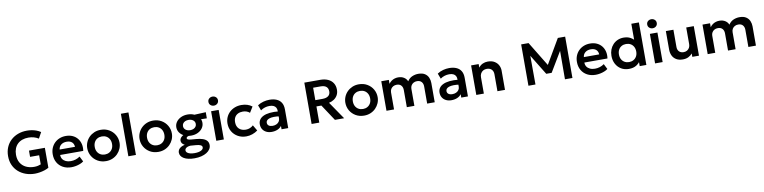

<svg xmlns="http://www.w3.org/2000/svg" viewBox="-10 -1857 12736 3202"><g transform="rotate(-10 6358.0 -256.0)"><path d="M437 15Q354.5 15 283.2 -10.5Q212 -36 158.5 -83.5Q105 -131 75 -198.2Q45 -265.5 45 -349Q45 -432.5 73.8 -500Q102.5 -567.5 154.5 -615.5Q206.5 -663.5 276 -689.2Q345.5 -715 427 -715Q464.5 -715 504 -709Q543.5 -703 582.8 -689Q622 -675 658 -650.5L602.5 -549Q565 -573 522 -584.8Q479 -596.5 432.5 -596.5Q374 -596.5 327 -579.5Q280 -562.5 247 -530.2Q214 -498 196.5 -452.2Q179 -406.5 179 -349Q179 -268.5 213.2 -212.5Q247.5 -156.5 307.2 -127.8Q367 -99 444 -99Q479.5 -99 509 -105.8Q538.5 -112.5 558 -121V-275H404.5V-381H673.5V-44Q644.5 -26 602.8 -12.5Q561 1 516.8 8Q472.5 15 437 15Z M1056.5 15Q975 15 913.5 -18.2Q852 -51.5 817.8 -111Q783.5 -170.5 783.5 -249.5Q783.5 -307.5 803.2 -356Q823 -404.5 859.2 -440.2Q895.5 -476 944.2 -495.5Q993 -515 1051 -515Q1114 -515 1163.5 -492.8Q1213 -470.5 1245.8 -430.2Q1278.5 -390 1291.8 -336.2Q1305 -282.5 1295 -219H904Q903.5 -179.5 922.8 -150Q942 -120.5 977.8 -103.8Q1013.5 -87 1062 -87Q1105 -87 1144.5 -99.5Q1184 -112 1218 -136.5L1263 -47Q1239.5 -28 1204.5 -14Q1169.5 0 1130.8 7.5Q1092 15 1056.5 15ZM911.5 -310H1171Q1169.5 -360.5 1137.5 -389.2Q1105.5 -418 1048 -418Q991 -418 954 -389.2Q917 -360.5 911.5 -310Z M1641.5 15Q1561.5 15 1499.8 -21.2Q1438 -57.5 1403 -117.8Q1368 -178 1368 -250Q1368 -303 1388 -351Q1408 -399 1444.8 -435.8Q1481.5 -472.5 1531.5 -493.8Q1581.5 -515 1641.5 -515Q1721 -515 1782.8 -479Q1844.5 -443 1879.8 -382.5Q1915 -322 1915 -250Q1915 -197 1894.8 -149.2Q1874.5 -101.5 1838 -64.5Q1801.5 -27.5 1751.5 -6.2Q1701.5 15 1641.5 15ZM1641.5 -97Q1683.5 -97 1716.8 -115.8Q1750 -134.5 1769 -168.8Q1788 -203 1788 -250Q1788 -297 1769 -331.5Q1750 -366 1717 -384.5Q1684 -403 1641.5 -403Q1599 -403 1565.8 -384.5Q1532.5 -366 1513.8 -331.5Q1495 -297 1495 -250Q1495 -203 1514 -168.8Q1533 -134.5 1566 -115.8Q1599 -97 1641.5 -97Z M2020.5 0V-720H2148.5V0Z M2527.5 15Q2447.5 15 2385.8 -21.2Q2324 -57.5 2289 -117.8Q2254 -178 2254 -250Q2254 -303 2274 -351Q2294 -399 2330.8 -435.8Q2367.5 -472.5 2417.5 -493.8Q2467.5 -515 2527.5 -515Q2607 -515 2668.8 -479Q2730.5 -443 2765.8 -382.5Q2801 -322 2801 -250Q2801 -197 2780.8 -149.2Q2760.5 -101.5 2724 -64.5Q2687.5 -27.5 2637.5 -6.2Q2587.5 15 2527.5 15ZM2527.5 -97Q2569.5 -97 2602.8 -115.8Q2636 -134.5 2655 -168.8Q2674 -203 2674 -250Q2674 -297 2655 -331.5Q2636 -366 2603 -384.5Q2570 -403 2527.5 -403Q2485 -403 2451.8 -384.5Q2418.5 -366 2399.8 -331.5Q2381 -297 2381 -250Q2381 -203 2400 -168.8Q2419 -134.5 2452 -115.8Q2485 -97 2527.5 -97Z M3102.5 225Q3046.5 225 3001.5 215.2Q2956.5 205.5 2924.8 187Q2893 168.5 2876.2 142.8Q2859.5 117 2859.5 85Q2859.5 59.5 2873.2 37.2Q2887 15 2913.8 -1.2Q2940.5 -17.5 2979.5 -25.5Q2950 -41 2936 -60.5Q2922 -80 2922 -105Q2922 -127 2934.8 -146.5Q2947.5 -166 2971 -181.5Q2994.5 -197 3026.5 -206.5Q3058.5 -216 3096.5 -217L3122.5 -164.5Q3092.5 -165 3071.8 -160.2Q3051 -155.5 3040.5 -147Q3030 -138.5 3030 -126.5Q3030 -111.5 3047.8 -104Q3065.5 -96.5 3101 -93.5L3186.5 -86.5Q3249 -81.5 3294.2 -66Q3339.5 -50.5 3363.8 -22Q3388 6.5 3388 50.5Q3388 87.5 3367.5 119.5Q3347 151.5 3309.2 175Q3271.5 198.5 3219 211.8Q3166.5 225 3102.5 225ZM3118 140Q3187.5 140 3227.5 119.8Q3267.5 99.5 3267.5 68Q3267.5 43 3241.5 29.8Q3215.5 16.5 3162 12.5L3069 5.5Q3039 8 3018 16.5Q2997 25 2986 38.8Q2975 52.5 2975 69.5Q2975 90.5 2992.2 106.2Q3009.5 122 3041.5 131Q3073.5 140 3118 140ZM3113 -157.5Q3049 -157.5 2999 -181.2Q2949 -205 2920.2 -245.5Q2891.5 -286 2891.5 -336.5Q2891.5 -386.5 2920.5 -427Q2949.5 -467.5 2999.5 -491.2Q3049.5 -515 3113 -515Q3176 -515 3226 -491.2Q3276 -467.5 3305 -427.2Q3334 -387 3334 -336.5Q3334 -287 3305.2 -246.2Q3276.5 -205.5 3226.5 -181.5Q3176.5 -157.5 3113 -157.5ZM3113 -249.5Q3144.5 -249.5 3169 -260.5Q3193.5 -271.5 3207.5 -291.2Q3221.5 -311 3221.5 -336.5Q3221.5 -375.5 3191 -399.5Q3160.5 -423.5 3113 -423.5Q3081 -423.5 3056.5 -412.5Q3032 -401.5 3018.2 -382Q3004.5 -362.5 3004.5 -336.5Q3004.5 -298 3035 -273.8Q3065.5 -249.5 3113 -249.5ZM3190 -401 3142 -487.5 3419.5 -500 3419 -396Z M3509.5 0V-500H3637.5V0ZM3573.5 -584Q3540.5 -584 3516.5 -605Q3492.5 -626 3492.5 -660.5Q3492.5 -695 3516.5 -716Q3540.5 -737 3573.5 -737Q3606.5 -737 3630.5 -716Q3654.5 -695 3654.5 -660.5Q3654.5 -626 3630.5 -605Q3606.5 -584 3573.5 -584Z M4017 15Q3937.5 15 3875.8 -19.8Q3814 -54.5 3778.5 -114.2Q3743 -174 3743 -250Q3743 -307.5 3764 -355.8Q3785 -404 3823 -439.8Q3861 -475.5 3912.2 -495.2Q3963.5 -515 4024 -515Q4076.5 -515 4121.5 -501Q4166.5 -487 4204 -458L4144.5 -361.5Q4121 -382.5 4091.2 -392.8Q4061.5 -403 4029 -403Q3980 -403 3944.8 -385Q3909.5 -367 3890.5 -333Q3871.5 -299 3871.5 -250.5Q3871.5 -178.5 3913.8 -137.8Q3956 -97 4029 -97Q4065.5 -97 4098 -110.5Q4130.5 -124 4154.5 -147.5L4211.5 -50.5Q4170.5 -20 4120 -2.5Q4069.5 15 4017 15Z M4446.5 15Q4395.5 15 4356 -4.5Q4316.5 -24 4294 -59.8Q4271.5 -95.5 4271.5 -144.5Q4271.5 -186.5 4292.5 -219.5Q4313.5 -252.5 4357 -274.2Q4400.5 -296 4468.2 -303.5Q4536 -311 4629 -301.5L4631 -217Q4570 -226.5 4524.5 -225.5Q4479 -224.5 4449.2 -215Q4419.5 -205.5 4404.8 -189Q4390 -172.5 4390 -150.5Q4390 -117.5 4414 -99.8Q4438 -82 4479.5 -82Q4515 -82 4543.2 -95Q4571.5 -108 4588 -131.8Q4604.5 -155.5 4604.5 -188V-314.5Q4604.5 -346 4591.2 -369.2Q4578 -392.5 4551 -405.2Q4524 -418 4481.5 -418Q4442.5 -418 4404.2 -406.2Q4366 -394.5 4332.5 -370L4298 -461.5Q4345.5 -493 4398 -506.5Q4450.5 -520 4499.5 -520Q4569.5 -520 4620.8 -498Q4672 -476 4699.8 -430.8Q4727.5 -385.5 4727.5 -316V0H4614.5V-57Q4589.5 -22.5 4545.5 -3.8Q4501.5 15 4446.5 15Z M5123.5 0V-700H5394.5Q5469 -700 5524 -674.8Q5579 -649.5 5609 -602.5Q5639 -555.5 5639 -490.5Q5639 -438.5 5617.5 -399Q5596 -359.5 5558.2 -333.5Q5520.5 -307.5 5471 -297L5674.5 0H5518.5L5337.5 -274H5253.5V0ZM5253.5 -380.5H5375.5Q5438 -380.5 5473 -406.8Q5508 -433 5508 -483.5Q5508 -536 5476 -563.5Q5444 -591 5382 -591H5253.5Z M6012.5 15Q5932.5 15 5870.8 -21.2Q5809 -57.5 5774 -117.8Q5739 -178 5739 -250Q5739 -303 5759 -351Q5779 -399 5815.8 -435.8Q5852.5 -472.5 5902.5 -493.8Q5952.5 -515 6012.5 -515Q6092 -515 6153.8 -479Q6215.5 -443 6250.8 -382.5Q6286 -322 6286 -250Q6286 -197 6265.8 -149.2Q6245.5 -101.5 6209 -64.5Q6172.5 -27.5 6122.5 -6.2Q6072.5 15 6012.5 15ZM6012.5 -97Q6054.5 -97 6087.8 -115.8Q6121 -134.5 6140 -168.8Q6159 -203 6159 -250Q6159 -297 6140 -331.5Q6121 -366 6088 -384.5Q6055 -403 6012.5 -403Q5970 -403 5936.8 -384.5Q5903.5 -366 5884.8 -331.5Q5866 -297 5866 -250Q5866 -203 5885 -168.8Q5904 -134.5 5937 -115.8Q5970 -97 6012.5 -97Z M6391.5 0V-500H6519.5V-433.5Q6539 -461.5 6564.5 -479.5Q6590 -497.5 6619 -506.2Q6648 -515 6677.5 -515Q6736.5 -515 6777 -489Q6817.5 -463 6833.5 -421Q6868 -473 6917.5 -494Q6967 -515 7019 -515Q7089.5 -515 7131 -487.5Q7172.5 -460 7190.5 -417Q7208.5 -374 7208.5 -327V0H7080.5V-290Q7080.5 -338.5 7054.2 -368.2Q7028 -398 6977.5 -398Q6945 -398 6919.2 -384Q6893.5 -370 6878.8 -345.2Q6864 -320.5 6864 -289V0H6736V-290Q6736 -338.5 6709.8 -368.2Q6683.5 -398 6633 -398Q6600.5 -398 6574.8 -384Q6549 -370 6534.2 -345.2Q6519.5 -320.5 6519.5 -289V0Z M7490 15Q7439 15 7399.5 -4.5Q7360 -24 7337.5 -59.8Q7315 -95.5 7315 -144.5Q7315 -186.5 7336 -219.5Q7357 -252.5 7400.5 -274.2Q7444 -296 7511.8 -303.5Q7579.5 -311 7672.5 -301.5L7674.5 -217Q7613.5 -226.5 7568 -225.5Q7522.5 -224.5 7492.8 -215Q7463 -205.5 7448.2 -189Q7433.5 -172.5 7433.5 -150.5Q7433.5 -117.5 7457.5 -99.8Q7481.5 -82 7523 -82Q7558.5 -82 7586.8 -95Q7615 -108 7631.5 -131.8Q7648 -155.5 7648 -188V-314.5Q7648 -346 7634.8 -369.2Q7621.5 -392.5 7594.5 -405.2Q7567.5 -418 7525 -418Q7486 -418 7447.8 -406.2Q7409.5 -394.5 7376 -370L7341.5 -461.5Q7389 -493 7441.5 -506.5Q7494 -520 7543 -520Q7613 -520 7664.2 -498Q7715.5 -476 7743.2 -430.8Q7771 -385.5 7771 -316V0H7658V-57Q7633 -22.5 7589 -3.8Q7545 15 7490 15Z M7912.5 0V-500H8040.5V-440Q8070.5 -479.5 8110.8 -497.2Q8151 -515 8195 -515Q8264 -515 8309.2 -487.5Q8354.5 -460 8376.5 -417Q8398.5 -374 8398.5 -327V0H8270.5V-287Q8270.5 -338 8241 -368Q8211.5 -398 8158.5 -398Q8124 -398 8097.2 -382.8Q8070.5 -367.5 8055.5 -340Q8040.5 -312.5 8040.5 -276.5V0Z M8795.5 0V-700H8921L9200 -243L9149 -242.5L9416.5 -700H9540.5V0H9414L9416 -530L9440 -521.5L9214 -144.5H9122.5L8891 -521.5L8912.5 -530L8914.5 0Z M9933.5 15Q9852 15 9790.5 -18.2Q9729 -51.5 9694.8 -111Q9660.5 -170.5 9660.5 -249.5Q9660.5 -307.5 9680.2 -356Q9700 -404.5 9736.2 -440.2Q9772.5 -476 9821.2 -495.5Q9870 -515 9928 -515Q9991 -515 10040.5 -492.8Q10090 -470.5 10122.8 -430.2Q10155.5 -390 10168.8 -336.2Q10182 -282.5 10172 -219H9781Q9780.5 -179.5 9799.8 -150Q9819 -120.5 9854.8 -103.8Q9890.5 -87 9939 -87Q9982 -87 10021.5 -99.5Q10061 -112 10095 -136.5L10140 -47Q10116.5 -28 10081.5 -14Q10046.5 0 10007.8 7.5Q9969 15 9933.5 15ZM9788.5 -310H10048Q10046.5 -360.5 10014.5 -389.2Q9982.5 -418 9925 -418Q9868 -418 9831 -389.2Q9794 -360.5 9788.5 -310Z M10495 15Q10422 15 10365.5 -19Q10309 -53 10277 -113Q10245 -173 10245 -250Q10245 -305.5 10263.2 -353.8Q10281.5 -402 10315.2 -438.2Q10349 -474.5 10395 -494.8Q10441 -515 10497 -515Q10561.5 -515 10610 -489.2Q10658.5 -463.5 10692.5 -416.5L10664.5 -387.5V-720H10792.5V0H10679.5V-123.5L10697.5 -94.5Q10672 -47 10621.5 -16Q10571 15 10495 15ZM10518.5 -97Q10560.5 -97 10593.8 -115.8Q10627 -134.5 10646 -168.8Q10665 -203 10665 -250Q10665 -297 10646 -331.5Q10627 -366 10594 -384.5Q10561 -403 10518.5 -403Q10476 -403 10442.8 -384.5Q10409.5 -366 10390.8 -331.5Q10372 -297 10372 -250Q10372 -203 10391 -168.8Q10410 -134.5 10443 -115.8Q10476 -97 10518.5 -97Z M10940 0V-500H11068V0ZM11004 -584Q10971 -584 10947 -605Q10923 -626 10923 -660.5Q10923 -695 10947 -716Q10971 -737 11004 -737Q11037 -737 11061 -716Q11085 -695 11085 -660.5Q11085 -626 11061 -605Q11037 -584 11004 -584Z M11409.5 15Q11342 15 11297.8 -12Q11253.5 -39 11232 -84.2Q11210.5 -129.5 11210.5 -185.5V-500H11338.5V-207.5Q11338.5 -159.5 11366 -130.8Q11393.5 -102 11443.5 -102Q11475.5 -102 11501 -116.8Q11526.5 -131.5 11541 -157.5Q11555.5 -183.5 11555.5 -218V-500H11683.5V0H11570.5V-57Q11543 -24.5 11503.8 -4.8Q11464.5 15 11409.5 15Z M11831 0V-500H11959V-433.5Q11978.5 -461.5 12004 -479.5Q12029.5 -497.5 12058.5 -506.2Q12087.5 -515 12117 -515Q12176 -515 12216.5 -489Q12257 -463 12273 -421Q12307.5 -473 12357 -494Q12406.5 -515 12458.5 -515Q12529 -515 12570.5 -487.5Q12612 -460 12630 -417Q12648 -374 12648 -327V0H12520V-290Q12520 -338.5 12493.8 -368.2Q12467.5 -398 12417 -398Q12384.5 -398 12358.8 -384Q12333 -370 12318.2 -345.2Q12303.5 -320.5 12303.5 -289V0H12175.5V-290Q12175.5 -338.5 12149.2 -368.2Q12123 -398 12072.5 -398Q12040 -398 12014.2 -384Q11988.5 -370 11973.8 -345.2Q11959 -320.5 11959 -289V0Z"/></g></svg>

Font: Geologica Roman Medium
Style: Regular
Weight: 500
Designer: Sindre Bremnes, Frode Helland
Foundry: Monokrom Skriftforlag AS
Version: Version 1.010;gftools[0.9.28]